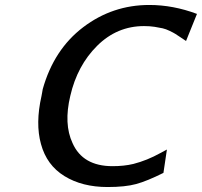

<svg xmlns="http://www.w3.org/2000/svg" viewBox="-20 -733 813 773"><path d="M147 -346Q148 -350 149.5 -359.5Q151 -369 152 -374Q197 -534 315 -623.5Q433 -713 581 -713Q677 -713 773 -677L729 -568Q723 -572 708 -582Q693 -592 686 -596.5Q679 -601 663.5 -608.5Q648 -616 635 -619Q622 -622 602.5 -625Q583 -628 560 -628Q451 -628 371 -548.5Q291 -469 263 -347Q236 -234 272 -157Q313 -64 433 -64Q480 -64 517 -73Q572 -87 626 -117L652 -131L638 -37Q572 -4 528 8Q484 20 413 20Q311 20 239.5 -24Q168 -68 145 -153Q122 -236 147 -346Z"/></svg>

Font: Coval
Style: Medium Italic
Weight: 500
Foundry: Context Ltd
Version: Version 001.000